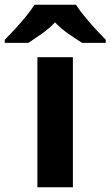

<svg xmlns="http://www.w3.org/2000/svg" viewBox="-79 -786 464 806"><path d="M227 0H78V-546H227ZM240 -766Q254 -744 276.5 -716.5Q299 -689 323 -663Q347 -637 365 -619V-606H266Q240 -622 209 -643.5Q178 -665 152 -692Q126 -665 96 -644Q66 -623 40 -606H-59V-619Q-40 -638 -16.5 -663.5Q7 -689 29.5 -716.5Q52 -744 66 -766Z"/></svg>

Font: Noto Sans Ol Chiki
Style: Bold
Weight: 700
Designer: Monotype Design Team, Lewis McGuffie
Foundry: Monotype Imaging Inc.
Version: Version 2.003; ttfautohint (v1.8.4.7-5d5b)